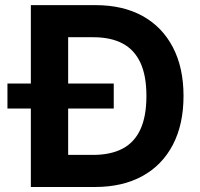

<svg xmlns="http://www.w3.org/2000/svg" viewBox="-20 -748 800 768"><path d="M359.2 0H170.8V-128.4H352.3Q422.5 -128.4 470 -153.3Q517.5 -178.1 541.6 -230.4Q565.7 -282.7 565.7 -364.2Q565.7 -445.5 541.5 -497.5Q517.2 -549.4 470.1 -574.2Q422.9 -599.1 353.2 -599.1H167.4V-727.5H361.9Q471.5 -727.5 550.3 -684Q629 -640.4 671.5 -558.9Q714.1 -477.5 714.1 -364.2Q714.1 -250.7 671.5 -169Q629 -87.4 549.6 -43.7Q470.1 0 359.2 0ZM252.6 -727.5V0H103.4V-727.5ZM9.8 -313.8V-413.8H435V-313.8Z"/></svg>

Font: Inter Variable LoSnoCo
Style: Regular
Weight: 400
Designer: Rasmus Andersson
Foundry: rsms
Version: Version 4.000;git-a52131595; featfreeze: case,dlig,ss01,ss02